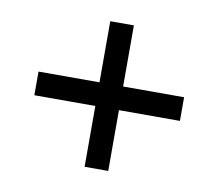

<svg xmlns="http://www.w3.org/2000/svg" viewBox="-58 -616 667 586"><g transform="rotate(10 275.5 -322.5)"><path d="M238.8 -285.6H49.8V-358.9H238.8V-548.3H312V-358.9H501V-285.6H312V-97.2H238.8Z"/></g></svg>

Font: NotoSans
Style: Regular
Weight: 400
Designer: Monotype Design team
Foundry: Monotype Imaging Inc.
Version: Version 1.04; ttfautohint (v1.4.1)